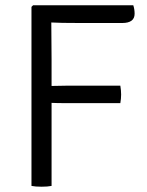

<svg xmlns="http://www.w3.org/2000/svg" viewBox="-20 -703 554 726"><path d="M175 -378 230 -379H435Q438 -361 438 -345.5Q438 -330 435 -313H230Q195 -313 175 -314V0Q160 3 137 3Q114 3 99 0V-677L105 -683H484Q489 -668 489 -651Q489 -616 442 -616H283Q204 -616 174 -618L175 -478Z"/></svg>

Font: Signika
Style: Light
Weight: 300
Designer: Anna Giedrys
Foundry: Anna Giedrys
Version: Version 1.001